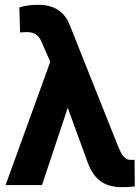

<svg xmlns="http://www.w3.org/2000/svg" viewBox="-20 -775 588 804"><path d="M139.6 -754.9Q236.3 -754.9 270 -675.3L476.1 -158.2L483.9 -141.1Q500.5 -106 525.9 -105.5H535.6L543.5 -106L544.4 5.4Q524.4 8.8 490.7 8.8Q436.5 8.8 402.1 -15.4Q367.7 -39.6 347.2 -94.7L263.7 -323.7L155.8 0H3.4L190.4 -516.1L155.3 -596.7Q145.5 -621.1 130.4 -630.9Q115.2 -640.6 92.3 -640.6L64 -639.2L61 -744.1Q95.2 -754.9 139.6 -754.9Z"/></svg>

Font: Robotiche
Style: Bold
Weight: 700
Designer: Google
Version: Version 2.001150; 2014